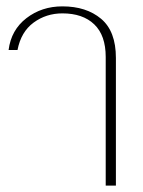

<svg xmlns="http://www.w3.org/2000/svg" viewBox="-20 -583 450 603"><path d="M312 -404Q312 -472 276 -506.5Q240 -541 176 -541Q125 -541 85.5 -512Q46 -483 35 -426H7Q15 -489 63 -526Q111 -563 176 -563Q251 -563 297.5 -524Q344 -485 344 -401V0H312Z"/></svg>

Font: Taviraj Thin
Style: Regular
Weight: 250
Designer: Katatrad Team
Foundry: CadsonDemak
Version: Version 1.001